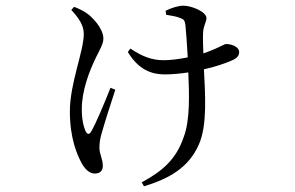

<svg xmlns="http://www.w3.org/2000/svg" viewBox="-20 -578 1040 676"><path d="M231 -543C257 -515 275 -489 275 -459C275 -397 226 -285 226 -186C226 -91 251 -33 270 1C282 20 296 33 314 33C331 33 342 24 342 7C342 -20 330 -34 330 -58C330 -76 333 -92 338 -109C346 -138 369 -211 386 -262L369 -269C349 -218 316 -139 301 -115C295 -104 288 -104 282 -115C274 -132 268 -157 268 -194C268 -259 294 -327 319 -378C331 -402 344 -424 344 -442C344 -478 305 -518 286 -531C273 -540 261 -546 241 -554ZM565 -526C583 -523 603 -520 616 -514C627 -510 631 -506 633 -488C635 -466 639 -418 641 -376C611 -370 581 -366 556 -366C515 -366 481 -379 439 -407L430 -395C468 -332 514 -316 560 -316C587 -316 616 -319 643 -323C646 -249 650 -157 627 -96C600 -16 551 25 479 64L487 78C575 51 644 13 680 -69C711 -137 702 -253 698 -334C740 -343 775 -356 796 -365C815 -373 822 -382 822 -395C822 -413 796 -423 776 -423C771 -423 763 -417 735 -405C724 -400 710 -395 696 -390C695 -418 694 -444 695 -462C696 -488 707 -501 707 -514C707 -536 656 -558 625 -558C609 -558 582 -550 563 -540Z"/></svg>

Font: Source Han Serif KR
Style: Regular
Weight: 400
Designer: Ryoko NISHIZUKA 西塚涼子 (kana & ideographs); Frank Grießhammer (Latin, Greek & Cyrillic); Wenlong ZHANG 张文龙 (bopomofo); San
Foundry: Adobe
Version: Version 2.001;hotconv 1.1.0;makeotfexe 2.6.0